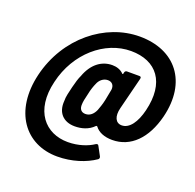

<svg xmlns="http://www.w3.org/2000/svg" viewBox="-129 -790 1020 1006"><g transform="rotate(20 381.0 -286.5)"><path d="M484 -656C293 -656 106 -510 52 -285C0 -66 112 83 291 83C372 83 447 58 498 23C504 19 505 12 502 6L475 -44C472 -51 466 -51 459 -47C428 -26 377 -7 317 -7C192 -7 102 -105 144 -279C184 -452 322 -569 467 -569C610 -569 687 -472 646 -304C629 -234 596 -186 553 -186C519 -186 503 -218 516 -269L561 -448C563 -457 560 -461 552 -461H483C477 -461 472 -458 470 -450L469 -444C467 -439 465 -440 463 -442C447 -459 423 -466 400 -466C339 -466 290 -427 264 -356C256 -340 248 -314 241 -285C234 -256 226 -225 227 -204C221 -137 260 -97 323 -97C360 -97 399 -107 428 -137C430 -139 432 -139 435 -137C454 -111 488 -97 532 -97C635 -97 711 -174 744 -305C796 -515 683 -656 484 -656ZM354 -177C330 -177 318 -193 320 -219C320 -231 324 -252 331 -279C336 -306 345 -330 351 -343C360 -367 381 -384 405 -384C428 -384 442 -368 439 -343L427 -281C421 -253 414 -236 408 -219C397 -194 379 -177 354 -177Z"/></g></svg>

Font: Barlow Semi Condensed
Style: Bold Italic
Weight: 700
Width: 4
Italic angle: -7°
Designer: Jeremy Tribby
Foundry: Tribby Type
Version: Version 1.422;hotconv 1.0.109;makeotfexe 2.5.65596